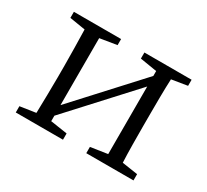

<svg xmlns="http://www.w3.org/2000/svg" viewBox="-109 -682 917 849"><g transform="rotate(30 349.5 -257.0)"><path d="M650 -483 570 -470Q568 -429 567.5 -377Q567 -325 567 -286V-228Q567 -189 567.5 -137.5Q568 -86 570 -44L650 -32V0H409V-32L495 -45V-390L204 -73V-45L290 -32V0H49V-32L129 -44Q130 -86 131 -137.5Q132 -189 132 -228V-286Q132 -326 131 -377.5Q130 -429 129 -470L49 -483V-514H290V-483L204 -469V-127L495 -444V-469L409 -483V-514H650Z"/></g></svg>

Font: Shippori Mincho TTF
Style: Regular
Weight: 400
Version: Version 2.100